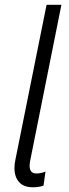

<svg xmlns="http://www.w3.org/2000/svg" viewBox="-20 -772 285 797"><path d="M40 -74.2Q40 -91.3 43.5 -106.9L173.3 -752H234.9L105 -103.5Q103 -93.8 103 -84Q103 -51.8 130.9 -51.8Q140.1 -51.8 151.1 -54.2Q162.1 -56.6 168.9 -60.1L160.6 -1.5Q141.6 5.4 117.2 5.4Q78.1 5.4 59.1 -16.4Q40 -38.1 40 -74.2Z"/></svg>

Font: Reddit Sans Fudge Light Italic
Style: Regular
Weight: 300
Italic angle: -11.25°
Designer: Stephen Hutchings
Version: Version 1.013